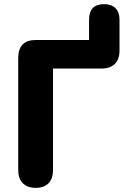

<svg xmlns="http://www.w3.org/2000/svg" viewBox="-20 -898 613 927"><path d="M152 9Q112 9 90 -13.5Q68 -36 68 -77V-618Q68 -705 154 -705H410V-803Q410 -878 483 -878Q518 -878 537.5 -858.5Q557 -839 557 -803V-654Q557 -612 534.5 -589.5Q512 -567 470 -567H236V-77Q236 -36 214.5 -13.5Q193 9 152 9Z"/></svg>

Font: Chiron GoRound TC EB
Style: Regular
Weight: 700
Designer: Ryoko NISHIZUKA 西塚涼子 (kana, bopomofo & ideographs); Paul D. Hunt (Latin, Greek & Cyrillic); Sandoll Communications 산돌커뮤니
Foundry: Adobe
Version: Version 1.000;hotconv 1.1.1;makeotfexe 2.6.0